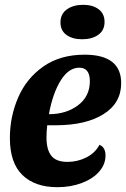

<svg xmlns="http://www.w3.org/2000/svg" viewBox="-20 -757 523 797"><path d="M483 -412Q483 -329 409.5 -283Q336 -237 211 -237H176Q173 -210 173 -186Q173 -136 193 -110.5Q213 -85 260 -85Q302 -85 338.5 -103.5Q375 -122 393 -156Q418 -145 418 -112Q418 -75 392 -45Q366 -15 320 2.5Q274 20 218 20Q125 20 73 -30.5Q21 -81 21 -184Q21 -273 55.5 -352.5Q90 -432 160 -481Q230 -530 331 -530Q483 -530 483 -412ZM183 -283Q255 -283 304 -320Q353 -357 353 -420Q353 -476 309 -476Q265 -476 232 -423Q199 -370 183 -283ZM414 -666Q414 -631 388 -612.5Q362 -594 321 -594Q281 -594 256 -612Q231 -630 231 -664Q231 -699 257.5 -718Q284 -737 325 -737Q365 -737 389.5 -718.5Q414 -700 414 -666Z"/></svg>

Font: Sansita
Style: Bold Italic
Weight: 700
Italic angle: -11°
Designer: Pablo Cosgaya
Foundry: Omnibus-Type
Version: Version 1.006